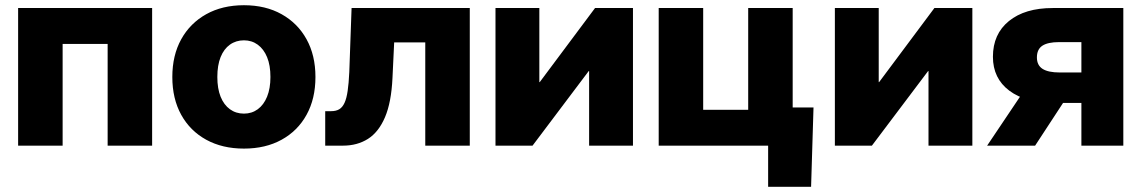

<svg xmlns="http://www.w3.org/2000/svg" viewBox="-20 -553 4334 729"><path d="M557.6 -522.5V0H388.7V-386.2H217.8V0H48.8V-522.5Z M906.2 11.2Q824.2 11.2 762.9 -22.5Q701.7 -56.2 668 -117.2Q634.3 -178.2 634.3 -260.7Q634.3 -342.8 668 -403.8Q701.7 -464.8 762.9 -499Q824.2 -533.2 906.2 -533.2Q988.3 -533.2 1049.3 -499Q1110.4 -464.8 1144 -403.8Q1177.7 -342.8 1177.7 -260.7Q1177.7 -178.2 1144 -117.2Q1110.4 -56.2 1049.3 -22.5Q988.3 11.2 906.2 11.2ZM906.2 -121.6Q936 -121.6 958.7 -138.2Q981.4 -154.8 994.1 -186Q1006.8 -217.3 1006.8 -260.7Q1006.8 -305.2 994.1 -335.9Q981.4 -366.7 958.7 -383.3Q936 -399.9 906.2 -399.9Q876 -399.9 853 -383.5Q830.1 -367.2 817.6 -336.2Q805.2 -305.2 805.2 -260.7Q805.2 -216.8 817.6 -185.8Q830.1 -154.8 853 -138.2Q876 -121.6 906.2 -121.6Z M1214.8 0V-130.9H1237.3Q1255.9 -130.9 1268.1 -138.2Q1280.3 -145.5 1288.1 -162.4Q1295.9 -179.2 1300 -207.8Q1304.2 -236.3 1306.2 -279.3L1314.9 -522.5H1763.7V0H1594.7V-392.1H1476.6L1470.2 -256.8Q1465.8 -164.1 1441.7 -107.7Q1417.5 -51.3 1377 -25.6Q1336.4 0 1282.2 0Z M2383.3 0H2216.8V-283.2H2215.3L2002 0H1861.3V-522.5H2027.8V-241.2H2029.3L2239.3 -522.5H2383.3Z M2481 0V-522.5H2649.9V-136.2H2820.8V-522.5H2989.7V0ZM2896.5 156.2V0H2852.1V-145H3068.8L3059.6 156.2Z M3671.9 0H3505.4V-283.2H3503.9L3290.5 0H3149.9V-522.5H3316.4V-241.2H3317.9L3527.8 -522.5H3671.9Z M4245.1 0H4085.9V-393.1H4001Q3958.5 -393.1 3937.7 -379.4Q3917 -365.7 3917 -335Q3917 -305.2 3938.5 -291.5Q3960 -277.8 4003.9 -277.8H4151.9V-162.1H3983.4Q3874.5 -162.1 3812.3 -208.7Q3750 -255.4 3750 -337.4Q3750 -423.8 3810.8 -473.1Q3871.6 -522.5 3977.1 -522.5H4245.1ZM3910.2 0H3728L3882.8 -230.5H4061Z"/></svg>

Font: Inter 28pt ExtraBold
Style: Regular
Weight: 800
Designer: Rasmus Andersson
Foundry: rsms
Version: Version 4.001;git-66647c0bb